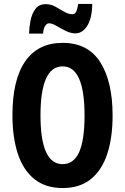

<svg xmlns="http://www.w3.org/2000/svg" viewBox="-20 -942 633 972"><path d="M550 -358Q550 -244 522.5 -161.5Q495 -79 439 -34.5Q383 10 297 10Q211 10 154.5 -35Q98 -80 70.5 -163Q43 -246 43 -359Q43 -539 108 -632Q173 -725 297 -725Q426 -725 488 -626.5Q550 -528 550 -358ZM185 -358Q185 -111 297 -111Q353 -111 380.5 -171.5Q408 -232 408 -358Q408 -606 297 -606Q185 -606 185 -358ZM447 -922Q446 -849 421.5 -811Q397 -773 362 -773Q338 -773 313 -785.5Q288 -798 266 -811Q244 -824 228 -824Q218 -824 209 -811.5Q200 -799 198 -772H127Q128 -803 134.5 -837.5Q141 -872 159 -896.5Q177 -921 212 -921Q238 -921 261 -908Q284 -895 305 -882.5Q326 -870 347 -870Q360 -870 366 -883.5Q372 -897 376 -922Z"/></svg>

Font: Noto Sans Thai ExtCond
Style: Bold
Weight: 700
Width: 2
Designer: Monotype Design Team
Foundry: Monotype Imaging Inc.
Version: Version 2.002; ttfautohint (v1.8.4.7-5d5b)